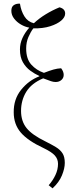

<svg xmlns="http://www.w3.org/2000/svg" viewBox="-20 -821 380 1049"><path d="M267 208 246 191Q269 165 283 135Q297 105 297 74Q297 48 279.5 28.5Q262 9 218 -12Q132 -52 93.5 -97Q55 -142 55 -207Q54 -279 95.5 -330.5Q137 -382 195 -404V-406Q170 -417 145.5 -435Q121 -453 105 -481Q89 -509 89 -551Q89 -583 102.5 -613Q116 -643 140 -670Q117 -674 94.5 -687Q72 -700 57 -719.5Q42 -739 42 -762Q42 -784 55.5 -793Q69 -802 89 -801Q95 -761 113.5 -731.5Q132 -702 165 -694Q194 -721 230 -743Q266 -765 305 -781Q336 -773 336 -747Q336 -727 314.5 -708.5Q293 -690 254 -677.5Q215 -665 162 -666Q147 -646 135 -618Q123 -590 123 -556Q123 -499 151 -468Q179 -437 220 -423Q251 -435 272 -441Q293 -447 314 -448Q328 -430 328 -412Q328 -395 315.5 -384Q303 -373 284 -373Q271 -373 258.5 -377.5Q246 -382 216 -393Q152 -366 123.5 -319.5Q95 -273 95 -215Q95 -159 125 -121.5Q155 -84 227 -49Q261 -32 285 -17.5Q309 -3 321.5 16.5Q334 36 334 69Q334 99 318.5 137Q303 175 267 208Z"/></svg>

Font: Noto Serif ExtraCondensed ExtraLight
Style: Regular
Weight: 200
Width: 2
Designer: Monotype Design Team
Foundry: Monotype Imaging Inc.
Version: Version 2.015